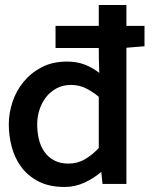

<svg xmlns="http://www.w3.org/2000/svg" viewBox="-20 -732 610 764"><path d="M373 -347Q349 -367 322 -380.5Q295 -394 263 -394Q230 -394 205 -380.5Q180 -367 163 -345Q146 -323 137 -295Q128 -267 128 -238Q128 -207 134.5 -179Q141 -151 156 -129Q171 -107 195 -94Q219 -81 253 -81Q289 -81 319 -99Q349 -117 373 -143ZM375 -442Q374 -467 373.5 -491.5Q373 -516 373 -541H201V-629H373V-712H483V-629H555V-548L483 -542V0H388L383 -48Q354 -23 316.5 -5.5Q279 12 237 12Q176 12 133.5 -10Q91 -32 65 -67Q39 -102 27 -146.5Q15 -191 15 -237Q15 -281 29.5 -325.5Q44 -370 73.5 -406Q103 -442 146 -464.5Q189 -487 247 -487Q286 -487 317 -475Q348 -463 375 -442Z"/></svg>

Font: Codetta
Style: Bold
Weight: 700
Designer: Ulrich Proeller
Foundry: PROSA GmbH
Version: Version 2.00;September 29, 2018;FontCreator 11.5.0.2427 64-b